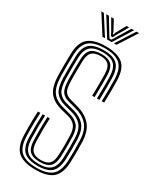

<svg xmlns="http://www.w3.org/2000/svg" viewBox="-244 -1029 889 1099"><g transform="rotate(30 200.5 -480.0)"><path d="M201.8 -44Q154.5 -44 133.1 -64.6Q111.8 -85.2 110.2 -133.2Q109 -171.8 109.1 -208.8Q109.2 -245.8 111.2 -289H126.8Q125 -244.5 124.9 -210.9Q124.8 -177.2 126 -133.5Q127.2 -92 145.1 -74.2Q163 -56.5 201.8 -56.5Q239.5 -56.5 256.8 -74.5Q274 -92.5 275.5 -133.5Q277 -170 277.1 -199.9Q277.2 -229.8 276 -262.2Q274.5 -304.2 258.2 -324.4Q242 -344.5 211 -352.8L156.2 -367.2Q102.8 -381.2 75 -416.4Q47.2 -451.5 45.5 -531.2Q44.2 -591.2 46 -669.8Q48 -744.5 84.9 -775.6Q121.8 -806.8 201 -806.8Q274.8 -806.8 312.1 -776.8Q349.5 -746.8 351.8 -669.2Q352.5 -644.2 352.4 -605.1Q352.2 -566 351 -522.5H335.2Q336.5 -562.8 336.6 -602.2Q336.8 -641.8 336 -668.5Q333.8 -738.2 301 -766.2Q268.2 -794.2 201 -794.2Q129 -794.2 96.4 -765.5Q63.8 -736.8 62 -669.2Q61 -640 60.8 -600.2Q60.5 -560.5 61.2 -531.5Q62.8 -460.8 86.4 -428Q110 -395.2 160 -382L214.5 -367.5Q248.8 -358.5 269.4 -335.6Q290 -312.8 291.8 -263Q292.8 -231.2 292.8 -198.8Q292.8 -166.2 291.5 -133.2Q289.5 -85.5 268.6 -64.8Q247.8 -44 201.8 -44ZM201.8 -18.5Q138.8 -18.5 109.6 -44.6Q80.5 -70.8 78.5 -132.2Q76 -212.2 79.5 -289H95.5Q93.8 -252.5 93.4 -215.1Q93 -177.8 94.2 -132.8Q96.2 -77.8 121.4 -54.5Q146.5 -31.2 201.8 -31.2Q256.2 -31.2 280.6 -55Q305 -78.8 307.2 -132.8Q308.5 -164.5 308.6 -197.2Q308.8 -230 307.8 -263.5Q305.8 -317 283 -344.1Q260.2 -371.2 218 -382.5L163.5 -397Q123.5 -407.5 101.1 -435Q78.8 -462.5 77 -532Q76.2 -564.2 76.6 -599.5Q77 -634.8 77.8 -669Q79.2 -729.5 108.1 -755.5Q137 -781.5 201 -781.5Q260.5 -781.5 289.4 -756.1Q318.2 -730.8 320 -668Q320.8 -642.8 320.6 -603Q320.5 -563.2 319.5 -522.5H303.5Q304.5 -564 304.8 -602.8Q305 -641.5 304.2 -667.8Q302.5 -724.2 277.1 -746.5Q251.8 -768.8 201 -768.8Q145.2 -768.8 120.1 -745.5Q95 -722.2 93.5 -668.5Q92.8 -636.8 92.5 -600.4Q92.2 -564 93 -532.5Q94.2 -471.2 112.6 -446.4Q131 -421.5 167.2 -411.8L221.2 -397.5Q268 -385 294.6 -355Q321.2 -325 323.5 -264Q324.8 -227.2 324.6 -196.1Q324.5 -165 323 -132.2Q320.8 -72 292.8 -45.2Q264.8 -18.5 201.8 -18.5ZM201.8 6.8Q123.2 6.8 86.4 -24.5Q49.5 -55.8 46.8 -131.2Q45.5 -172.8 45.8 -210.8Q46 -248.8 48.2 -289H64Q62.5 -257 61.8 -219.2Q61 -181.5 62.8 -131.8Q65 -63.2 97.9 -34.5Q130.8 -5.8 201.8 -5.8Q272.5 -5.8 304.4 -35Q336.2 -64.2 339 -131.8Q340.2 -162.8 340.4 -196.8Q340.5 -230.8 339.2 -264.8Q337 -331 307.1 -364.8Q277.2 -398.5 224.8 -412.5L171 -427Q139.5 -435.5 124.8 -457.1Q110 -478.8 108.8 -533Q108 -566.5 108.4 -599.4Q108.8 -632.2 109.5 -668.2Q110.5 -715 131.9 -735.5Q153.2 -756 201 -756Q244 -756 265.5 -736.5Q287 -717 288.5 -667.2Q289.2 -640.8 289 -602.2Q288.8 -563.8 287.8 -522.5H272Q273 -564.2 273.1 -601.8Q273.2 -639.2 272.5 -666.8Q271.5 -708 254.6 -725.8Q237.8 -743.5 201 -743.5Q162.5 -743.5 144.4 -726.2Q126.2 -709 125.2 -667.2Q124.5 -633.2 124.1 -599.8Q123.8 -566.2 124.5 -533.2Q125.8 -483.5 138.2 -466.2Q150.8 -449 174.8 -442.2L228.2 -427.5Q288 -411 320.4 -373.1Q352.8 -335.2 355.2 -265.2Q356.5 -233.5 356.2 -197.8Q356 -162 354.8 -131.2Q351.8 -57.2 316.2 -25.2Q280.8 6.8 201.8 6.8ZM75.8 -966.8H92.5L170.8 -844.2H154.2ZM108.5 -966.8H125.8L179 -879.5L194.5 -855.2H206.5L221.8 -879.5L275 -966.8H292.2L215.5 -844.2H185.2ZM141.2 -966.8H158.5L194.5 -900.2L197.8 -887.5H203.2L206.2 -900.2L242.8 -966.8H260L216.5 -891.5L206.5 -871.2H194.5L184.5 -891.5ZM308.2 -966.8H325.2L246.5 -844.2H230Z"/></g></svg>

Font: Big Shoulders Inline Text
Style: Regular
Weight: 400
Designer: Patric King
Foundry: XO Type Co
Version: Version 1.000